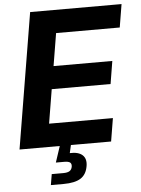

<svg xmlns="http://www.w3.org/2000/svg" viewBox="-61 -775 753 1027"><g transform="rotate(-5 315.5 -262.0)"><path d="M19.5 0 140.1 -727.5H630.9L610.4 -603.5H268.6L239.7 -428.7H555.2L535.2 -306.6H219.2L189 -124H531.7L511.2 0ZM169.9 204.1 179.7 146H241.2Q264.2 146 275.4 138.9Q286.6 131.8 289.6 116.2Q292 100.1 283.4 93.3Q274.9 86.4 251.5 86.4H207L242.7 -21.5H298.8L295.4 0L285.6 42.5Q332 40.5 353.8 60.5Q375.5 80.6 369.1 119.1Q361.8 164.1 330.6 184.1Q299.3 204.1 238.3 204.1Z"/></g></svg>

Font: Inter 16pt
Style: Bold Italic
Weight: 700
Italic angle: -9.3988°
Version: Version 4.001;git-66647c0bb